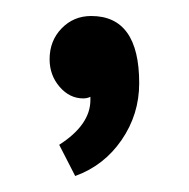

<svg xmlns="http://www.w3.org/2000/svg" viewBox="-20 -117 236 240"><path d="M74 103 54 64Q93 39 93 8Q93 6 93 4Q89 6 84 6Q67 6 54.5 -8.5Q42 -23 42 -43Q42 -66 57 -81.5Q72 -97 94 -97Q154 -97 154 -13Q154 26 132 58Q110 90 74 103Z"/></svg>

Font: TajawalTap Med
Style: Regular
Weight: 500
Designer: Boutros Fonts
Foundry: Created by Boutros International 2017
Version: Version 2.700